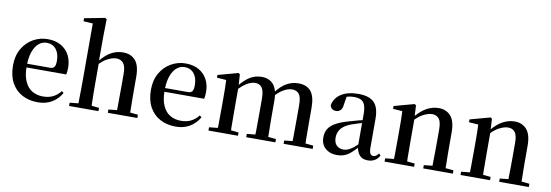

<svg xmlns="http://www.w3.org/2000/svg" viewBox="-59 -1238 4816 1678"><g transform="rotate(10 2348.5 -398.5)"><path d="M311 16Q233 16 172.5 -16Q112 -48 77.5 -110.5Q43 -173 43 -264Q43 -351 79.5 -413.5Q116 -476 175.5 -509.5Q235 -543 303 -543Q373 -543 422 -514.5Q471 -486 496 -437.5Q521 -389 521 -328Q521 -292 515 -267H162Q163 -192 186 -143Q209 -91 251 -66.5Q293 -42 346 -42Q399 -42 437 -61.5Q475 -81 503 -117L520 -103Q488 -47 435 -15.5Q382 16 311 16ZM162 -300H364Q393 -300 403.5 -316Q414 -332 414 -369Q414 -434 383.5 -472Q353 -510 299 -510Q261 -510 230 -484Q199 -458 180 -406Q165 -362 162 -300Z M587 0V-29L664 -37Q664 -50 664 -67Q665 -108 665.5 -153Q666 -198 666 -232V-746L583 -751V-778L765 -813L779 -804L776 -647V-437Q820 -489 863 -514Q914 -543 972 -543Q1041 -543 1081 -498.5Q1121 -454 1121 -351V-232Q1121 -197 1121.5 -152Q1122 -107 1123 -66Q1123 -50 1123 -36L1193 -29V0H931V-29L1006 -37Q1007 -50 1007 -66Q1007 -107 1007.5 -152Q1008 -197 1008 -232V-359Q1008 -427 985 -454Q962 -481 923 -481Q889 -481 845 -458Q813 -442 778 -407V-232Q778 -198 778.5 -153Q779 -108 780 -67Q780 -50 781 -36L848 -29V0Z M1535 16Q1457 16 1396.5 -16Q1336 -48 1301.5 -110.5Q1267 -173 1267 -264Q1267 -351 1303.5 -413.5Q1340 -476 1399.5 -509.5Q1459 -543 1527 -543Q1597 -543 1646 -514.5Q1695 -486 1720 -437.5Q1745 -389 1745 -328Q1745 -292 1739 -267H1386Q1387 -192 1410 -143Q1433 -91 1475 -66.5Q1517 -42 1570 -42Q1623 -42 1661 -61.5Q1699 -81 1727 -117L1744 -103Q1712 -47 1659 -15.5Q1606 16 1535 16ZM1386 -300H1588Q1617 -300 1627.5 -316Q1638 -332 1638 -369Q1638 -434 1607.5 -472Q1577 -510 1523 -510Q1485 -510 1454 -484Q1423 -458 1404 -406Q1389 -362 1386 -300Z M1824 0V-29L1901 -37Q1901 -50 1902 -67Q1902 -108 1902.5 -153Q1903 -198 1903 -232V-302Q1903 -352 1902.5 -388.5Q1902 -425 1900 -462L1817 -468V-492L1996 -541L2009 -532L2015 -439Q2053 -484 2093 -511Q2143 -543 2201 -543Q2271 -543 2308 -498Q2327 -475 2337 -437Q2379 -490 2423 -515Q2472 -543 2527 -543Q2602 -543 2639.5 -497.5Q2677 -452 2677 -351V-232Q2677 -197 2677.5 -152Q2678 -107 2678 -66Q2679 -50 2679 -36L2749 -29V0H2491V-29L2564 -37Q2565 -50 2565 -66Q2565 -107 2565.5 -152Q2566 -197 2566 -232V-354Q2566 -426 2545 -453.5Q2524 -481 2483 -481Q2446 -481 2406 -457Q2376 -440 2343 -406Q2346 -382 2346 -353V-232Q2346 -197 2346.5 -152Q2347 -107 2348 -66Q2348 -50 2348 -36L2418 -29V0H2159V-29L2234 -37Q2235 -50 2235 -66Q2235 -107 2235.5 -152Q2236 -197 2236 -232V-354Q2236 -423 2215.5 -452Q2195 -481 2156 -481Q2119 -481 2077 -455Q2047 -436 2016 -404V-232Q2016 -198 2016.5 -153Q2017 -108 2017 -67Q2017 -50 2018 -36L2086 -29V0Z M2964 16Q2903 16 2863 -19Q2823 -54 2823 -117Q2823 -158 2841 -189.5Q2859 -221 2901.5 -246Q2944 -271 3015 -291Q3056 -303 3104 -316Q3120 -320 3135 -323V-372Q3135 -426 3124 -456Q3113 -486 3089 -498Q3065 -510 3026 -510Q2999 -510 2971 -503Q2966 -502 2962 -501L2950 -428Q2947 -392 2930.5 -377Q2914 -362 2892 -362Q2848 -362 2838 -404Q2850 -468 2907.5 -505.5Q2965 -543 3061 -543Q3156 -543 3200 -499Q3244 -455 3244 -356V-100Q3244 -60 3254 -45.5Q3264 -31 3282 -31Q3294 -31 3304 -37.5Q3314 -44 3327 -61L3343 -46Q3326 -15 3300.5 0Q3275 15 3238 15Q3190 15 3165 -15Q3145 -39 3137 -78Q3111 -50 3088 -30Q3062 -7 3032.5 4.5Q3003 16 2964 16ZM3135 -297Q3123 -294 3111 -291Q3071 -279 3041 -268Q2983 -246 2956 -212.5Q2929 -179 2929 -133Q2929 -87 2953 -64Q2977 -41 3015 -41Q3034 -41 3054 -49Q3074 -57 3100 -77Q3116 -90 3135 -108Z M3387 0V-29L3464 -37Q3464 -50 3465 -67Q3465 -108 3465.5 -153Q3466 -198 3466 -232V-301Q3466 -352 3465.5 -388.5Q3465 -425 3463 -461L3380 -467V-492L3559 -541L3572 -532L3577 -439Q3623 -491 3667 -515Q3719 -543 3773 -543Q3840 -543 3880 -498Q3920 -453 3920 -353V-232Q3920 -197 3920.5 -152Q3921 -107 3922 -66Q3922 -50 3922 -36L3993 -29V0H3730V-29L3806 -37Q3806 -50 3806 -66Q3807 -107 3807.5 -152Q3808 -197 3808 -232V-359Q3808 -427 3786.5 -454Q3765 -481 3725 -481Q3693 -481 3647 -458Q3614 -441 3579 -406V-232Q3579 -198 3579.5 -153Q3580 -108 3580 -67Q3580 -50 3581 -36L3649 -29V0Z M4061 0V-29L4138 -37Q4138 -50 4139 -67Q4139 -108 4139.5 -153Q4140 -198 4140 -232V-301Q4140 -352 4139.5 -388.5Q4139 -425 4137 -461L4054 -467V-492L4233 -541L4246 -532L4251 -439Q4297 -491 4341 -515Q4393 -543 4447 -543Q4514 -543 4554 -498Q4594 -453 4594 -353V-232Q4594 -197 4594.5 -152Q4595 -107 4596 -66Q4596 -50 4596 -36L4667 -29V0H4404V-29L4480 -37Q4480 -50 4480 -66Q4481 -107 4481.5 -152Q4482 -197 4482 -232V-359Q4482 -427 4460.5 -454Q4439 -481 4399 -481Q4367 -481 4321 -458Q4288 -441 4253 -406V-232Q4253 -198 4253.5 -153Q4254 -108 4254 -67Q4254 -50 4255 -36L4323 -29V0Z"/></g></svg>

Font: Early Summer Mincho SemiBold
Style: Regular
Weight: 600
Designer: GuiWonder
Version: Version 1.002